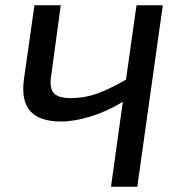

<svg xmlns="http://www.w3.org/2000/svg" viewBox="-20 -710 666 730"><path d="M599 -690 502 0H402L447 -323Q387 -286 324 -267Q261 -248 213 -248Q130 -248 95 -287.5Q60 -327 71 -409L111 -690H211L175 -425Q167 -377 183.5 -357Q200 -337 249 -337Q301 -337 347.5 -353.5Q394 -370 459 -407L499 -690Z"/></svg>

Font: Exo 2.0 Medium
Style: Italic
Weight: 500
Italic angle: -8°
Designer: Natanael Gama
Version: Version 1.001;PS 001.001;hotconv 1.0.70;makeotf.lib2.5.58329